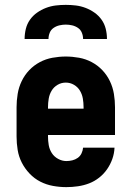

<svg xmlns="http://www.w3.org/2000/svg" viewBox="-20 -760 540 788"><path d="M252 8Q225 8 197.5 3Q170 -2 145.5 -14.5Q121 -27 101.5 -47.5Q82 -68 69.5 -92.5Q57 -117 52.5 -144.5Q48 -172 48 -200V-320Q48 -347 52.5 -374.5Q57 -402 69 -427Q81 -452 100 -472Q119 -492 143.5 -505Q168 -518 195.5 -523Q223 -528 250 -528Q277 -528 304.5 -523Q332 -518 356.5 -505Q381 -492 400 -472Q419 -452 431 -427Q443 -402 447.5 -374.5Q452 -347 452 -320V-206H177V-200Q177 -182 180 -164.5Q183 -147 192.5 -132Q202 -117 218.5 -108Q235 -99 252 -99Q265 -99 277 -102Q289 -105 299 -112Q309 -119 314.5 -130.5Q320 -142 321 -154H450Q449 -130 441 -107.5Q433 -85 419.5 -65.5Q406 -46 387 -31Q368 -16 346 -7.5Q324 1 300 4.5Q276 8 252 8ZM323 -314V-320Q323 -338 320 -355.5Q317 -373 308 -388Q299 -403 283.5 -412Q268 -421 250 -421Q232 -421 216.5 -412Q201 -403 192 -388Q183 -373 180 -355.5Q177 -338 177 -320V-314ZM81 -600Q81 -621 86 -641.5Q91 -662 103 -679Q115 -696 132 -708Q149 -720 168.5 -727.5Q188 -735 208.5 -737.5Q229 -740 250 -740Q271 -740 291.5 -737.5Q312 -735 331.5 -727.5Q351 -720 368 -708Q385 -696 397 -679Q409 -662 414 -641.5Q419 -621 419 -600H321Q321 -613 316 -625.5Q311 -638 300 -645.5Q289 -653 276 -656Q263 -659 250 -659Q237 -659 224 -656Q211 -653 200 -645.5Q189 -638 184 -625.5Q179 -613 179 -600Z"/></svg>

Font: Iosevka SS04 Heavy
Style: Regular
Weight: 900
Monospace: yes
Designer: Belleve Invis
Foundry: Belleve Invis
Version: Version 19.0.0; ttfautohint (v1.8.4)